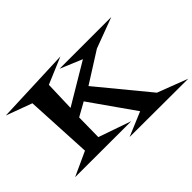

<svg xmlns="http://www.w3.org/2000/svg" viewBox="-212 -1066 1480 1480"><g transform="rotate(-45 527.5 -326.0)"><path d="M1125 83 487.3 81.1 685.5 -2 431.6 -363.3 319.3 -300.8 316.4 -88.9 583 3.9 -28.3 2.9 169.9 -87.9 141.6 -632.8 -70.3 -710.9 549.8 -735.4 332 -643.6 324.2 -399.4 657.2 -597.7 477.5 -672.9H1042L791 -579.1L541 -420.9L877.9 -11.7Z"/></g></svg>

Font: Fontdiner Swanky
Style: Regular
Weight: 400
Designer: Font Diner, Inc
Foundry: Font Diner, Inc
Version: Version 1.001